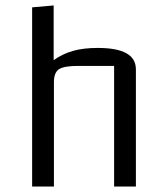

<svg xmlns="http://www.w3.org/2000/svg" viewBox="-20 -685 612 705"><path d="M98 0V-658L177 -665V-464Q209 -487 247.5 -498Q286 -509 339 -509Q409 -509 444 -489.5Q479 -470 479 -430V0H399V-443H267Q214 -443 196 -430.5Q178 -418 178 -383V0Z"/></svg>

Font: Changa Light
Style: Regular
Weight: 300
Designer: Eduardo Rodriguez Tunni
Foundry: Eduardo Rodriguez Tunni
Version: Version 3.002; ttfautohint (v1.8.2)